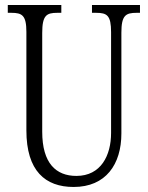

<svg xmlns="http://www.w3.org/2000/svg" viewBox="-20 -734 589 764"><path d="M273 10C401 10 463 -80 463 -203V-604C463 -673 480 -683 524 -683H537V-714H346V-683H362C406 -683 422 -673 422 -606V-205C422 -116 382 -34 284 -34C203 -34 148 -84 148 -210V-603C148 -673 165 -683 208 -683H224V-714H11V-683H25C68 -683 85 -673 85 -607V-215C85 -54 160 10 273 10Z"/></svg>

Font: Noto Serif Thai ExtraCondensed Light
Style: Regular
Weight: 300
Width: 2
Designer: Monotype Design Team
Foundry: Monotype Imaging Inc.
Version: Version 2.002